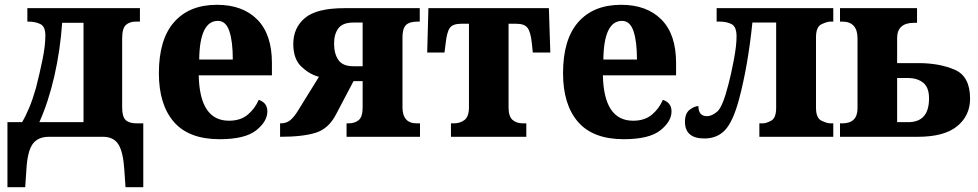

<svg xmlns="http://www.w3.org/2000/svg" viewBox="-20 -570 4076 800"><path d="M11 210H85L90 137Q94 62 115.5 31Q137 0 184 0H409Q453 0 473 31Q493 62 498 137L503 210H577V-56H550Q518 -56 503.5 -70Q489 -84 489 -122V-409Q489 -452 504.5 -466Q520 -480 546 -480H563V-536H94V-480H97Q128 -480 148.5 -469.5Q169 -459 169 -422Q169 -380 157.5 -323.5Q146 -267 130 -204Q116 -155 101 -119.5Q86 -84 72 -61H11ZM144 -61Q182 -146 206.5 -253Q231 -360 239 -475H328V-61Z M895 10Q1001 10 1047.5 -27Q1094 -64 1094 -106Q1094 -142 1058 -154Q1042 -117 1012 -92Q982 -67 934 -67Q812 -67 808 -256H1113V-308Q1113 -427 1052 -488.5Q991 -550 884 -550Q769 -550 705.5 -478Q642 -406 642 -265Q642 -134 704.5 -62Q767 10 895 10ZM810 -322Q812 -483 888 -483Q921 -483 935.5 -440.5Q950 -398 950 -322Z M1147 0Q1242 0 1296 -17Q1350 -34 1381 -95L1453 -232H1491V-123Q1491 -83 1474.5 -69.5Q1458 -56 1432 -56H1424V0H1730V-56H1717Q1657 -56 1657 -123V-415Q1657 -450 1671 -465Q1685 -480 1721 -480H1729V-536H1415Q1299 -536 1250.5 -495Q1202 -454 1202 -387Q1202 -324 1236 -292Q1270 -260 1309 -250L1226 -116Q1207 -84 1190.5 -70Q1174 -56 1149 -56H1147ZM1452 -294Q1408 -294 1390 -320Q1372 -346 1372 -389Q1372 -428 1390 -452Q1408 -476 1452 -476H1491V-294Z M1859 0H2173V-56H2159Q2132 -56 2115.5 -70.5Q2099 -85 2099 -123V-471H2132Q2165 -471 2178 -454Q2191 -437 2196 -390L2200 -351H2273L2267 -536H1765L1760 -351H1832L1837 -390Q1842 -437 1854.5 -454Q1867 -471 1901 -471H1934V-123Q1934 -85 1916 -70.5Q1898 -56 1870 -56H1859Z M2579 10Q2685 10 2731.5 -27Q2778 -64 2778 -106Q2778 -142 2742 -154Q2726 -117 2696 -92Q2666 -67 2618 -67Q2496 -67 2492 -256H2797V-308Q2797 -427 2736 -488.5Q2675 -550 2568 -550Q2453 -550 2389.5 -478Q2326 -406 2326 -265Q2326 -134 2388.5 -62Q2451 10 2579 10ZM2494 -322Q2496 -483 2572 -483Q2605 -483 2619.5 -440.5Q2634 -398 2634 -322Z M2915 7Q2968 7 3001 -28Q3034 -63 3059 -155Q3078 -226 3092 -307Q3106 -388 3115 -476H3214V-121Q3214 -78 3193 -67Q3172 -56 3159 -56H3144V0H3452V-56H3441Q3426 -56 3403 -67Q3380 -78 3380 -121V-415Q3380 -458 3403 -469Q3426 -480 3441 -480H3452V-536H2966V-480H2978Q3009 -480 3029 -469Q3049 -458 3049 -418Q3049 -380 3037.5 -319.5Q3026 -259 3015 -218Q2991 -124 2968.5 -105Q2946 -86 2926 -86Q2890 -86 2890 -128Q2874 -128 2854 -113Q2834 -98 2834 -63Q2834 7 2915 7Z M3480 0H3804Q3914 0 3968 -44Q4022 -88 4022 -159Q4022 -252 3958 -279.5Q3894 -307 3808 -307H3718V-411Q3718 -475 3789 -475H3801V-536H3480V-480H3489Q3553 -480 3553 -410V-119Q3553 -56 3489 -56H3480ZM3718 -61V-245H3762Q3802 -245 3826.5 -225.5Q3851 -206 3851 -160Q3851 -61 3764 -61Z"/></svg>

Font: Noto Serif SemiCondensed Extra
Style: Regular
Weight: 800
Width: 4
Designer: Monotype Design Team
Foundry: Monotype Imaging Inc.
Version: Version 1.002